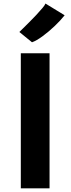

<svg xmlns="http://www.w3.org/2000/svg" viewBox="-20 -1036 388 1056"><path d="M94.5 0V-743H252.5V0ZM156 -803.5 86.5 -860Q90.5 -864 105.2 -878.5Q120 -893 140 -913Q160 -933 179.8 -954Q199.5 -975 213.5 -991.8Q227.5 -1008.5 230 -1016.5L335.5 -952Q314 -924.5 281.2 -893.2Q248.5 -862 214.5 -837Q180.5 -812 156 -803.5Z"/></svg>

Font: Merriweather Sans
Style: Bold
Weight: 700
Designer: Eben Sorkin
Foundry: Eben Sorkin
Version: Version 1.008; ttfautohint (v1.7.19-72a1) -l 8 -r 50 -G 200 